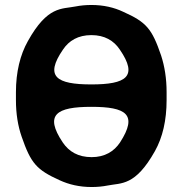

<svg xmlns="http://www.w3.org/2000/svg" viewBox="-20 -741 727 771"><path d="M649 -339V-371C649 -426 641 -475 627 -518C590 -626 568 -652 474 -694C438 -711 396 -721 347 -721C325 -721 303 -719 283 -715C228 -704 171 -718 92 -576C61 -521 44 -452 44 -371V-339C44 -284 52 -235 67 -192C104 -85 127 -59 220 -17C257 0 299 10 348 10C370 10 392 8 412 4C467 -7 523 7 602 -134C633 -189 649 -258 649 -339ZM347 -312C486 -312 535 -282 462 -169C438 -133 401 -110 348 -110C294 -110 257 -132 232 -169C157 -281 207 -312 347 -312ZM347 -402C207 -402 158 -433 233 -542C257 -578 294 -600 347 -600C400 -600 437 -578 461 -542C536 -433 486 -402 347 -402Z"/></svg>

Font: Asimov Print
Style: A
Weight: 500
Designer: Google
Version: Version 2.000980: 2014